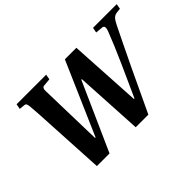

<svg xmlns="http://www.w3.org/2000/svg" viewBox="-112 -1007 1322 1322"><g transform="rotate(-45 548.5 -346.0)"><path d="M115 -654 122 -692H410L403 -654L348 -649Q326 -647 328 -615L340 -146H345L576 -676H688L719 -146H724Q742 -184 827 -374Q887 -508 924 -605Q939 -647 912 -649L859 -654L866 -692H1097L1090 -654L1062 -651Q1039 -649 1025 -636Q1011 -623 994 -588Q985 -569 937.5 -472.5Q890 -376 862 -316L713 0H590L562 -497H557L335 0H212L190 -398Q183 -542 177 -610Q175 -632 171 -640.5Q167 -649 155 -650Z"/></g></svg>

Font: Lingua Franca
Style: Bold Italic
Weight: 700
Italic angle: -13°
Version: Version 1.19